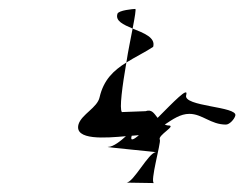

<svg xmlns="http://www.w3.org/2000/svg" viewBox="-20 -713 547 430"><path d="M156 -435C145 -398 217 -404 262 -408C251 -398 234 -384 222 -384C208 -384 339 -372 329 -372C313 -372 279 -304 263 -304L325 -303C315 -304 341 -394 338 -400C332 -410 377 -432 357 -432C354 -432 352 -433 349 -434C367 -446 384 -458 404 -458C433 -458 452 -434 486 -434C494 -434 505 -446 507 -454C513 -475 389 -474 397 -500C403 -521 368 -484 333 -449C325 -459 320 -469 306 -464L253 -462C247 -469 254 -521 263 -573C234 -555 212 -534 203 -495C198 -472 163 -457 156 -435ZM243 -682C238 -666 256 -658 277 -649C282 -675 285 -693 283 -693C279 -693 245 -690 243 -682ZM277 -649C302 -639 329 -629 323 -608C303 -595 282 -585 263 -573C267 -600 273 -627 277 -649ZM275 -409C280 -409 284 -410 287 -410H291C279 -400 271 -396 275 -409Z"/></svg>

Font: Alpina
Style: Obl
Weight: 400
Version: Version 0.9